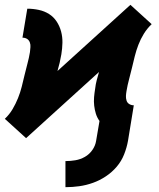

<svg xmlns="http://www.w3.org/2000/svg" viewBox="-37 -556 657 795"><path d="M234 219V111H235Q255 111 275.5 107.5Q296 104 314.5 93.5Q333 83 345.5 65Q358 47 361 27L375 -55Q365 -69 360 -85Q355 -101 353 -118.5Q351 -136 352.5 -153.5Q354 -171 357 -189Q359 -207 363.5 -224Q368 -241 373 -258L71 16L27 -24L-17 -64Q2 -82 15 -104Q28 -126 37.5 -149.5Q47 -173 53 -197Q59 -221 64.5 -244.5Q70 -268 76.5 -292Q83 -316 87 -340Q88 -351 89 -361Q90 -371 86.5 -380.5Q83 -390 75 -395Q67 -400 56 -400L76 -520Q100 -520 123.5 -515Q147 -510 166 -498Q185 -486 197.5 -467Q210 -448 216 -425.5Q222 -403 221.5 -379Q221 -355 217 -331Q214 -313 210 -296Q206 -279 201 -262L503 -536L547 -496L591 -456Q572 -438 558.5 -416Q545 -394 536 -370.5Q527 -347 521 -323Q515 -299 509.5 -275.5Q504 -252 497.5 -228Q491 -204 487 -180Q485 -169 484.5 -159Q484 -149 487 -139.5Q490 -130 498.5 -125Q507 -120 517 -120L493 27Q488 55 477 83Q466 111 446.5 134Q427 157 401.5 174Q376 191 348 201Q320 211 291.5 215Q263 219 235 219Z"/></svg>

Font: Iosevka SS04 Heavy Extended
Style: Italic
Weight: 900
Width: 7
Italic angle: -9°
Monospace: yes
Designer: Belleve Invis
Foundry: Belleve Invis
Version: Version 19.0.0; ttfautohint (v1.8.4)